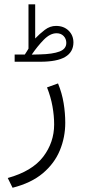

<svg xmlns="http://www.w3.org/2000/svg" viewBox="-20 -613 396 895"><path d="M95.7 -358.9Q100.6 -365.7 105 -373.3Q109.4 -380.9 112.8 -386.2V-592.8H144V-433.6Q165 -455.6 189 -473.9Q212.9 -492.2 241.2 -492.2Q277.3 -492.2 299.8 -470.2Q322.3 -448.2 322.3 -414.6Q321.8 -370.1 283.9 -347.7Q246.1 -325.2 167 -325.2H48.3V-358.9ZM166.5 -359.4Q225.6 -360.8 257.3 -372.8Q289.1 -384.8 289.1 -413.1Q289.1 -432.1 276.6 -445.1Q264.2 -458 243.7 -458Q213.9 -458 184.3 -428Q154.8 -397.9 127.9 -358.4ZM250.5 -224.1Q269 -178.7 276.6 -132.3Q284.2 -85.9 284.2 -40.5Q284.2 26.9 259 87.9Q233.9 148.9 179.7 194.6Q125.5 240.2 38.6 262.2L16.1 216.8Q129.9 185.1 181.2 117.9Q232.4 50.8 232.4 -32.7Q232.4 -73.2 224.6 -117.2Q216.8 -161.1 199.2 -205.6Z"/></svg>

Font: Vazir Thin FD-WOL
Style: Thin-FD-WOL
Weight: 100
Designer: Saber Rastikerdar
Foundry: Saber Rastikerdar
Version: Version 30.1.0